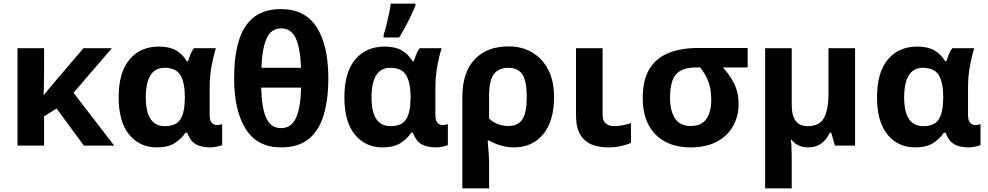

<svg xmlns="http://www.w3.org/2000/svg" viewBox="-20 -816 5537 1076"><path d="M607 -546 392 -296 620 0H450L297 -208L227 -164V0H78V-546H227V-403Q226 -373 226 -343Q226 -313 224 -284H226Q243 -305 260 -325.5Q277 -346 295 -367L448 -546Z M859 10Q763 10 704 -61.5Q645 -133 645 -271Q645 -411 706 -483Q767 -555 870 -555Q928 -555 965 -534.5Q1002 -514 1027 -473H1034Q1039 -490 1047 -510.5Q1055 -531 1067 -546H1190Q1179 -514 1167 -453Q1155 -392 1155 -325V-173Q1155 -139 1167.5 -127Q1180 -115 1196 -115Q1203 -115 1212 -117Q1221 -119 1225 -120V-3Q1218 1 1196.5 5.5Q1175 10 1158 10Q1108 10 1077 -8Q1046 -26 1029 -72H1019Q997 -38 959 -14Q921 10 859 10ZM904 -109Q966 -109 990.5 -146.5Q1015 -184 1016 -266V-272Q1016 -352 991.5 -394Q967 -436 902 -436Q849 -436 823 -393.5Q797 -351 797 -270Q797 -109 904 -109Z M1820 -378Q1820 -257 1793.5 -170Q1767 -83 1709 -36.5Q1651 10 1555 10Q1422 10 1357 -93Q1292 -196 1292 -378Q1292 -500 1318 -586.5Q1344 -673 1402 -719Q1460 -765 1555 -765Q1689 -765 1754.5 -663.5Q1820 -562 1820 -378ZM1556 -657Q1500 -657 1474.5 -601.5Q1449 -546 1445 -436H1667Q1663 -546 1637.5 -601.5Q1612 -657 1556 -657ZM1555 -98Q1612 -98 1638.5 -154.5Q1665 -211 1667 -325H1444Q1446 -213 1471.5 -155.5Q1497 -98 1555 -98Z M2124 10Q2028 10 1969 -61.5Q1910 -133 1910 -271Q1910 -411 1971 -483Q2032 -555 2135 -555Q2193 -555 2230 -534.5Q2267 -514 2292 -473H2299Q2304 -490 2312 -510.5Q2320 -531 2332 -546H2455Q2444 -514 2432 -453Q2420 -392 2420 -325V-173Q2420 -139 2432.5 -127Q2445 -115 2461 -115Q2468 -115 2477 -117Q2486 -119 2490 -120V-3Q2483 1 2461.5 5.5Q2440 10 2423 10Q2373 10 2342 -8Q2311 -26 2294 -72H2284Q2262 -38 2224 -14Q2186 10 2124 10ZM2169 -109Q2231 -109 2255.5 -146.5Q2280 -184 2281 -266V-272Q2281 -352 2256.5 -394Q2232 -436 2167 -436Q2114 -436 2088 -393.5Q2062 -351 2062 -270Q2062 -109 2169 -109ZM2130 -606V-621Q2138 -645 2145.5 -676Q2153 -707 2160 -739Q2167 -771 2170 -796H2308V-784Q2292 -745 2269 -699Q2246 -653 2217 -606Z M3085 -273Q3085 -137 3024 -63.5Q2963 10 2859 10Q2821 10 2785 -1Q2749 -12 2722 -28H2713Q2715 -5 2718 33Q2721 71 2721 103V240H2571V-274Q2571 -408 2639 -482Q2707 -556 2831 -556Q2905 -556 2962 -522.5Q3019 -489 3052 -426Q3085 -363 3085 -273ZM2828 -436Q2774 -436 2747.5 -400Q2721 -364 2721 -281V-152Q2742 -131 2770.5 -120.5Q2799 -110 2828 -110Q2884 -110 2908 -148Q2932 -186 2932 -273Q2932 -360 2908 -398Q2884 -436 2828 -436Z M3357 -546V-171Q3357 -140 3375 -124.5Q3393 -109 3422 -109Q3447 -109 3470 -114Q3493 -119 3516 -126V-15Q3494 -5 3460.5 2.5Q3427 10 3388 10Q3337 10 3296.5 -6Q3256 -22 3232 -61.5Q3208 -101 3208 -171V-546Z M4119 -232Q4119 -164 4088 -109Q4057 -54 3997 -22Q3937 10 3849 10Q3769 10 3709 -21.5Q3649 -53 3615.5 -114.5Q3582 -176 3582 -266Q3582 -367 3619 -428.5Q3656 -490 3725.5 -518.5Q3795 -547 3890 -547H4170V-438H4031Q4067 -400 4093 -350Q4119 -300 4119 -232ZM3735 -266Q3735 -196 3762.5 -153Q3790 -110 3851 -110Q3912 -110 3939 -150Q3966 -190 3966 -255Q3966 -315 3950 -358Q3934 -401 3904 -438H3880Q3804 -438 3769.5 -400.5Q3735 -363 3735 -266Z M4772 -546V0H4659L4638 -73H4631Q4611 -32 4581.5 -11Q4552 10 4509 10Q4448 10 4415 -34H4412Q4414 -24 4415 -2.5Q4416 19 4416.5 42.5Q4417 66 4417 84V240H4268V-546H4417V-227Q4417 -109 4506 -109Q4573 -109 4598 -155.5Q4623 -202 4623 -289V-546Z M5109 10Q5013 10 4954 -61.5Q4895 -133 4895 -271Q4895 -411 4956 -483Q5017 -555 5120 -555Q5178 -555 5215 -534.5Q5252 -514 5277 -473H5284Q5289 -490 5297 -510.5Q5305 -531 5317 -546H5440Q5429 -514 5417 -453Q5405 -392 5405 -325V-173Q5405 -139 5417.5 -127Q5430 -115 5446 -115Q5453 -115 5462 -117Q5471 -119 5475 -120V-3Q5468 1 5446.5 5.5Q5425 10 5408 10Q5358 10 5327 -8Q5296 -26 5279 -72H5269Q5247 -38 5209 -14Q5171 10 5109 10ZM5154 -109Q5216 -109 5240.5 -146.5Q5265 -184 5266 -266V-272Q5266 -352 5241.5 -394Q5217 -436 5152 -436Q5099 -436 5073 -393.5Q5047 -351 5047 -270Q5047 -109 5154 -109Z"/></svg>

Font: Noto IKEA Simplified Chinese
Style: Bold
Weight: 700
Designer: Monotype Design Team
Foundry: Monotype Imaging Inc.
Version: Version 1.100